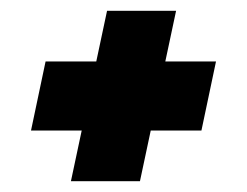

<svg xmlns="http://www.w3.org/2000/svg" viewBox="-20 -480 458 356"><path d="M111.5 -144 131.5 -238H37.5L64.5 -366H158.5L178.5 -460H306.5L286.5 -366H380.5L353.5 -238H259.5L239.5 -144ZM189 -205H188.5L208.5 -300.5H307.5V-300H208.5L229 -397H229.5L209 -300.5H115.5L116 -301H209.5Z"/></svg>

Font: Tourney Thin Black
Style: Italic
Weight: 900
Italic angle: -12°
Version: Version 1.015